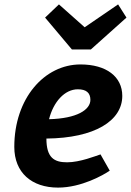

<svg xmlns="http://www.w3.org/2000/svg" viewBox="-20 -843 595 873"><path d="M536 -407C536 -494 464 -550 346 -550C182 -550 45 -396 45 -175C45 -58 124 10 244 10C350 10 450 -47 479 -67L437 -141C415 -134 344 -105 285 -105C226 -105 191 -126 191 -213C411 -215 536 -294 536 -407ZM391 -389C391 -344 330 -304 203 -301C223 -380 274 -437 334 -437C372 -437 391 -421 391 -389ZM365 -719 248 -823 185 -763 307 -618H393L555 -763L517 -823Z"/></svg>

Font: Bitter
Style: Bold Italic
Weight: 700
Designer: Sol Matas
Foundry: Sol Matas
Version: Version 1.002